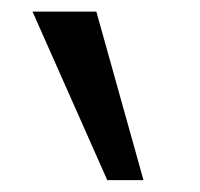

<svg xmlns="http://www.w3.org/2000/svg" viewBox="-20 -840 340 326"><path d="M162.1 -534.2 35.2 -820.3H143.6L223.6 -534.2Z"/></svg>

Font: Batunionen A1
Style: Regular
Weight: 400
Designer: HanYang I&C Co.,Ltd.
Foundry: HanYang I&C Co.,Ltd.
Version: Version 2.50; ttfautohint (v1.6)